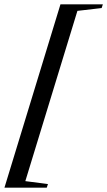

<svg xmlns="http://www.w3.org/2000/svg" viewBox="-44 -752 492 883"><path d="M-23.5 111 234 -732H429L423.5 -715L312 -702L72.5 81L176.5 94.5L171 111Z"/></svg>

Font: Newsreader 72pt SemiBold
Style: Italic
Weight: 600
Italic angle: -17°
Designer: Hugues Gentile
Foundry: Production Type
Version: Version 1.003; ttfautohint (v1.8.3)